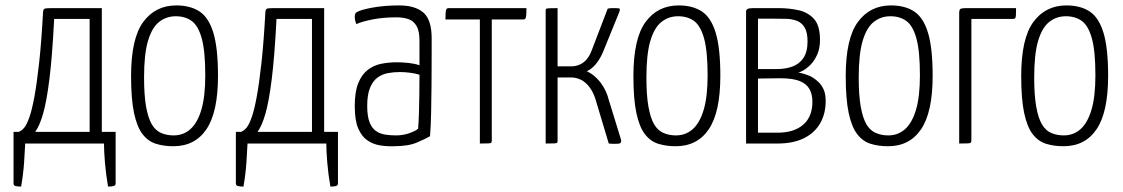

<svg xmlns="http://www.w3.org/2000/svg" viewBox="-20 -530 4148 709"><path d="M58 159Q45 159 37.5 157Q30 155 30 147V-43H49Q60 -47 69.5 -58.5Q79 -70 88.5 -97Q98 -124 107 -172.5Q116 -221 124.5 -298Q133 -375 139 -486Q140 -496 145 -498Q150 -500 171 -500H356V-43H407V147Q407 155 399.5 157Q392 159 379 159Q371 113 367.5 70Q364 27 364 0H73Q72 27 69 70Q66 113 58 159ZM110 -43H311V-460H180Q173 -322 162.5 -238Q152 -154 139 -109.5Q126 -65 110 -43Z M620 10Q585 10 556 1Q527 -8 506.5 -34.5Q486 -61 475 -112.5Q464 -164 464 -249Q464 -388 509 -449Q554 -510 631 -510Q683 -510 717 -487.5Q751 -465 768 -408.5Q785 -352 785 -250Q785 -116 742.5 -53Q700 10 620 10ZM621 -30Q657 -30 683 -53Q709 -76 723.5 -124.5Q738 -173 738 -252Q738 -341 725 -388Q712 -435 688 -452.5Q664 -470 629 -470Q594 -470 567.5 -449Q541 -428 526.5 -379Q512 -330 512 -244Q512 -178 519.5 -136Q527 -94 540.5 -71Q554 -48 575 -39Q596 -30 621 -30Z M879 159Q866 159 858.5 157Q851 155 851 147V-43H870Q881 -47 890.5 -58.5Q900 -70 909.5 -97Q919 -124 928 -172.5Q937 -221 945.5 -298Q954 -375 960 -486Q961 -496 966 -498Q971 -500 992 -500H1177V-43H1228V147Q1228 155 1220.5 157Q1213 159 1200 159Q1192 113 1188.5 70Q1185 27 1185 0H894Q893 27 890 70Q887 113 879 159ZM931 -43H1132V-460H1001Q994 -322 983.5 -238Q973 -154 960 -109.5Q947 -65 931 -43Z M1434 10Q1407 11 1381.5 6.5Q1356 2 1335.5 -12.5Q1315 -27 1302.5 -56.5Q1290 -86 1290 -138Q1290 -191 1303 -223Q1316 -255 1338 -272Q1360 -289 1388 -294.5Q1416 -300 1445 -300Q1467 -300 1489.5 -297.5Q1512 -295 1529 -289Q1529 -289 1529 -306Q1529 -323 1529 -344.5Q1529 -366 1529 -380Q1529 -416 1518 -434.5Q1507 -453 1488 -459.5Q1469 -466 1444 -466Q1394 -466 1354.5 -458Q1315 -450 1296 -441Q1293 -448 1291.5 -454.5Q1290 -461 1290 -467Q1290 -473 1291.5 -478Q1293 -483 1297 -485Q1312 -494 1356 -502Q1400 -510 1454 -510Q1513 -510 1543.5 -483.5Q1574 -457 1574 -389V-327Q1574 -270 1573.5 -216Q1573 -162 1572 -114Q1571 -66 1568 -27Q1553 -18 1520.5 -4Q1488 10 1434 10ZM1442 -30Q1469 -30 1492.5 -38.5Q1516 -47 1524 -55Q1526 -78 1527 -111.5Q1528 -145 1528.5 -182.5Q1529 -220 1529 -254Q1514 -259 1493.5 -261.5Q1473 -264 1457 -264Q1434 -264 1412.5 -260Q1391 -256 1374 -243.5Q1357 -231 1346.5 -206Q1336 -181 1336 -139Q1336 -101 1344.5 -79Q1353 -57 1368 -46.5Q1383 -36 1402 -33Q1421 -30 1442 -30Z M1752 0V-458H1625Q1625 -478 1626 -486.5Q1627 -495 1629.5 -497.5Q1632 -500 1637 -500H1924Q1924 -481 1923 -472Q1922 -463 1919.5 -460.5Q1917 -458 1911 -458H1796V-12Q1796 -6 1794.5 -3.5Q1793 -1 1784 -0.5Q1775 0 1752 0Z M2255 1Q2249 1 2242 1Q2235 1 2228 0L2183 -150Q2171 -196 2146.5 -220Q2122 -244 2087 -244H2039V-10Q2039 -5 2037.5 -3Q2036 -1 2026.5 -0.5Q2017 0 1995 0V-490Q1995 -495 1996.5 -497Q1998 -499 2007.5 -499.5Q2017 -500 2039 -500V-285H2090Q2115 -285 2134.5 -299.5Q2154 -314 2165 -344L2224 -498Q2232 -500 2239 -500Q2246 -500 2252 -500Q2267 -500 2268.5 -497.5Q2270 -495 2267 -486L2206 -336Q2195 -311 2180 -293Q2165 -275 2147 -267Q2175 -254 2197 -226Q2219 -198 2229 -158L2274 -12Q2274 -4 2270.5 -1.5Q2267 1 2255 1Z M2475 10Q2440 10 2411 1Q2382 -8 2361.5 -34.5Q2341 -61 2330 -112.5Q2319 -164 2319 -249Q2319 -388 2364 -449Q2409 -510 2486 -510Q2538 -510 2572 -487.5Q2606 -465 2623 -408.5Q2640 -352 2640 -250Q2640 -116 2597.5 -53Q2555 10 2475 10ZM2476 -30Q2512 -30 2538 -53Q2564 -76 2578.5 -124.5Q2593 -173 2593 -252Q2593 -341 2580 -388Q2567 -435 2543 -452.5Q2519 -470 2484 -470Q2449 -470 2422.5 -449Q2396 -428 2381.5 -379Q2367 -330 2367 -244Q2367 -178 2374.5 -136Q2382 -94 2395.5 -71Q2409 -48 2430 -39Q2451 -30 2476 -30Z M2735 0V-488Q2735 -493 2740 -496.5Q2745 -500 2760 -500H2856Q2893 -500 2928 -492.5Q2963 -485 2985.5 -460.5Q3008 -436 3008 -383Q3008 -351 2997.5 -328Q2987 -305 2973 -291Q2959 -277 2945.5 -269.5Q2932 -262 2927 -262Q2935 -261 2944.5 -258.5Q2954 -256 2964 -252Q2971 -250 2981.5 -243.5Q2992 -237 3003 -226.5Q3014 -216 3021.5 -199.5Q3029 -183 3029 -157Q3029 -110 3008.5 -74.5Q2988 -39 2948.5 -19.5Q2909 0 2851 0ZM2851 -40Q2912 -40 2946 -69.5Q2980 -99 2980 -154Q2980 -181 2969.5 -200.5Q2959 -220 2933.5 -230.5Q2908 -241 2861 -241Q2840 -241 2819 -240.5Q2798 -240 2779 -240V-40Q2796 -40 2817 -40Q2838 -40 2851 -40ZM2779 -275Q2798 -275 2815.5 -275Q2833 -275 2849 -275Q2880 -275 2905.5 -284Q2931 -293 2946.5 -315.5Q2962 -338 2962 -377Q2962 -410 2951.5 -428Q2941 -446 2923 -453Q2905 -460 2882.5 -460.5Q2860 -461 2836 -461Q2824 -461 2811 -461Q2798 -461 2788.5 -461Q2779 -461 2779 -461Z M3259 10Q3224 10 3195 1Q3166 -8 3145.5 -34.5Q3125 -61 3114 -112.5Q3103 -164 3103 -249Q3103 -388 3148 -449Q3193 -510 3270 -510Q3322 -510 3356 -487.5Q3390 -465 3407 -408.5Q3424 -352 3424 -250Q3424 -116 3381.5 -53Q3339 10 3259 10ZM3260 -30Q3296 -30 3322 -53Q3348 -76 3362.5 -124.5Q3377 -173 3377 -252Q3377 -341 3364 -388Q3351 -435 3327 -452.5Q3303 -470 3268 -470Q3233 -470 3206.5 -449Q3180 -428 3165.5 -379Q3151 -330 3151 -244Q3151 -178 3158.5 -136Q3166 -94 3179.5 -71Q3193 -48 3214 -39Q3235 -30 3260 -30Z M3522 0V-482Q3522 -495 3527.5 -497.5Q3533 -500 3548 -500H3732Q3732 -483 3731.5 -474.5Q3731 -466 3729 -463Q3727 -460 3720 -460H3567V-13Q3567 -6 3565 -3.5Q3563 -1 3553.5 -0.5Q3544 0 3522 0Z M3907 10Q3872 10 3843 1Q3814 -8 3793.5 -34.5Q3773 -61 3762 -112.5Q3751 -164 3751 -249Q3751 -388 3796 -449Q3841 -510 3918 -510Q3970 -510 4004 -487.5Q4038 -465 4055 -408.5Q4072 -352 4072 -250Q4072 -116 4029.5 -53Q3987 10 3907 10ZM3908 -30Q3944 -30 3970 -53Q3996 -76 4010.5 -124.5Q4025 -173 4025 -252Q4025 -341 4012 -388Q3999 -435 3975 -452.5Q3951 -470 3916 -470Q3881 -470 3854.5 -449Q3828 -428 3813.5 -379Q3799 -330 3799 -244Q3799 -178 3806.5 -136Q3814 -94 3827.5 -71Q3841 -48 3862 -39Q3883 -30 3908 -30Z"/></svg>

Font: Yanone Kaffeesatz Light
Style: Regular
Weight: 300
Designer: Yanone (Cyrillic: Daniel Pouzeot, Huerta Tipografica, and Cyreal)
Foundry: Yanone
Version: Version 2.003